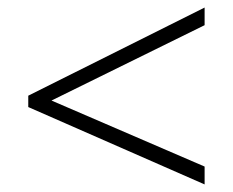

<svg xmlns="http://www.w3.org/2000/svg" viewBox="-20 -614 611 504"><path d="M517.1 -129.9 54.2 -333V-362.8L517.1 -594.2V-547.9L115.2 -350.1L517.1 -176.8Z"/></svg>

Font: JBL Sans
Style: Light
Weight: 300
Version: Version 1.10